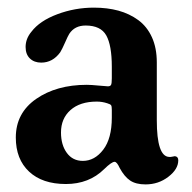

<svg xmlns="http://www.w3.org/2000/svg" viewBox="-20 -471 497 498"><path d="M46.4 -349.1Q46.4 -370.6 61.5 -388.7Q83 -417 128.7 -434.1Q174.3 -451.2 223.6 -451.2Q258.3 -451.2 287.1 -443.4Q315.9 -435.5 338.6 -418.9Q361.3 -402.3 374 -374.5Q386.7 -346.7 386.7 -309.1V-159.2Q386.7 -65.4 418.5 -64Q422.4 -63.5 427.2 -64.7Q432.1 -65.9 433.6 -65.9Q442.4 -64.9 442.4 -55.2Q442.4 -32.2 416.7 -12.5Q391.1 7.3 357.4 7.3Q332.5 7.3 317.6 -2.7Q302.7 -12.7 290.5 -35.2Q283.2 -51.3 277.3 -51.3Q269.5 -51.3 250 -32.2Q210.9 6.3 150.9 6.3Q89.8 6.3 55.4 -25.9Q21 -58.1 21 -114.3Q21 -177.7 73.7 -214.4Q126.5 -251 205.1 -251Q216.3 -251 236.3 -249Q256.3 -247.1 259.8 -247.1Q266.1 -247.1 268.1 -251Q270 -254.9 270 -268.1V-297.9Q270 -353.5 255.6 -379.2Q241.2 -404.8 202.1 -404.8Q173.8 -404.8 159.7 -383.3Q156.2 -377.9 148.7 -360.6Q141.1 -343.3 136.2 -335.4Q116.7 -308.6 86.9 -308.6Q68.8 -308.6 57.6 -319.3Q46.4 -330.1 46.4 -349.1ZM270 -166V-186Q270 -194.8 268.3 -197.8Q266.6 -200.7 258.3 -203.1Q245.1 -207.5 231 -207.5Q187.5 -207.5 162.8 -185.5Q138.2 -163.6 138.2 -127.4Q138.2 -95.2 153.3 -74.5Q168.5 -53.7 194.8 -53.7Q225.6 -53.7 247.8 -82.8Q270 -111.8 270 -166Z"/></svg>

Font: Cooper* SemiBold
Style: Regular
Weight: 600
Designer: Owen Earl
Foundry: indestructible type*
Version: Version 0.001